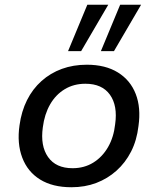

<svg xmlns="http://www.w3.org/2000/svg" viewBox="-20 -778 664 807"><path d="M280 9Q201 9 148.5 -23.5Q96 -56 73.5 -115.5Q51 -175 62 -251Q70 -310 93.5 -357Q117 -404 154.5 -437.5Q192 -471 240 -488.5Q288 -506 345 -506Q423 -506 475.5 -473.5Q528 -441 550.5 -383Q573 -325 562 -248Q555 -188 531 -141Q507 -94 469.5 -60.5Q432 -27 384.5 -9Q337 9 280 9ZM285 -71Q334 -71 372 -94.5Q410 -118 434 -159.5Q458 -201 464 -256Q475 -334 442 -380Q409 -426 339 -426Q290 -426 252 -403Q214 -380 190.5 -339Q167 -298 160 -243Q149 -165 182 -118Q215 -71 285 -71ZM404 -563 485 -758H573L459 -563ZM266 -563 347 -758H435L321 -563Z"/></svg>

Font: Nunito Sans 7pt Medium
Style: Italic
Weight: 500
Italic angle: -9°
Designer: Vernon Adams
Foundry: Vernon Adams
Version: Version 3.101;gftools[0.9.27]